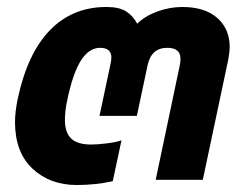

<svg xmlns="http://www.w3.org/2000/svg" viewBox="-20 -515 704 550"><path d="M23 -165Q23 -195 31 -233Q59 -363 123.5 -429Q188 -495 285 -495Q321 -495 341 -482.5Q361 -470 373 -447Q395 -469 430.5 -482Q466 -495 502 -495Q567 -495 602.5 -463.5Q638 -432 638 -380Q638 -369 634 -345L561 0H426L495 -328Q497 -335 497 -347Q497 -378 459 -378Q414 -378 403 -329L372 -183H265L296 -329Q299 -341 299 -350Q299 -378 267 -378Q235 -378 212 -342Q189 -306 173 -230Q166 -198 166 -172Q166 -135 184 -118Q202 -101 241 -101Q261 -101 287.5 -104.5Q314 -108 328 -113L303 4Q254 15 200 15Q123 15 73 -32Q23 -79 23 -165Z"/></svg>

Font: Prompt SemiBold
Style: Italic
Weight: 600
Italic angle: -12°
Designer: Katatrad Team
Foundry: CadsonDemak
Version: Version 1.001